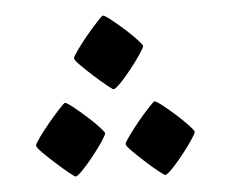

<svg xmlns="http://www.w3.org/2000/svg" viewBox="-20 -230 296 247"><path d="M164.1 -170.9Q164.1 -168.5 159.2 -159.7Q154.3 -150.9 147.7 -140.9Q141.1 -130.9 134.8 -123Q128.4 -115.2 126 -115.2Q125 -115.2 116.9 -120.6Q108.9 -126 99.6 -133.1Q90.3 -140.1 82.8 -146.5Q75.2 -152.8 75.2 -155.3Q75.2 -157.2 80.6 -166.3Q85.9 -175.3 92.5 -184.8Q99.1 -194.3 105.2 -202.1Q111.3 -210 112.3 -210Q114.7 -210 123.3 -204.3Q131.8 -198.7 140.9 -191.9Q149.9 -185.1 157 -178.7Q164.1 -172.4 164.1 -170.9ZM115.2 -58.6Q115.2 -56.2 110.4 -47.4Q105.5 -38.6 98.9 -28.6Q92.3 -18.6 85.9 -10.7Q79.6 -2.9 77.1 -2.9Q76.2 -2.9 68.1 -8.3Q60.1 -13.7 50.8 -20.8Q41.5 -27.8 33.9 -34.2Q26.4 -40.5 26.4 -43Q26.4 -44.9 31.7 -54Q37.1 -63 43.7 -72.5Q50.3 -82 56.4 -89.8Q62.5 -97.7 63.5 -97.7Q65.9 -97.7 74.5 -92Q83 -86.4 92 -79.6Q101.1 -72.8 108.2 -66.4Q115.2 -60.1 115.2 -58.6ZM230.5 -60.5Q230.5 -58.1 225.6 -49.3Q220.7 -40.5 214.1 -30.5Q207.5 -20.5 201.2 -12.7Q194.8 -4.9 192.4 -4.9Q191.4 -4.9 183.3 -10.3Q175.3 -15.6 166 -22.7Q156.7 -29.8 149.2 -36.1Q141.6 -42.5 141.6 -44.9Q141.6 -46.9 147 -55.9Q152.3 -64.9 158.9 -74.5Q165.5 -84 171.6 -91.8Q177.7 -99.6 178.7 -99.6Q181.2 -99.6 189.7 -94Q198.2 -88.4 207.3 -81.5Q216.3 -74.7 223.4 -68.4Q230.5 -62 230.5 -60.5Z"/></svg>

Font: Scheherazade
Style: Regular
Weight: 400
Designer: SIL International
Foundry: SIL International
Version: Version 2.100 (build 932/914)